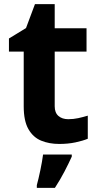

<svg xmlns="http://www.w3.org/2000/svg" viewBox="-20 -682 474 923"><path d="M308 -109Q333 -109 356 -114Q379 -119 402 -126V-15Q378 -5 342.5 2.5Q307 10 265 10Q216 10 177.5 -6Q139 -22 116.5 -61.5Q94 -101 94 -171V-434H23V-497L105 -547L148 -662H243V-546H396V-434H243V-171Q243 -140 261 -124.5Q279 -109 308 -109ZM325 71Q310 104 290 142.5Q270 181 244 221H157V208Q165 179 174 136Q183 93 187 61H325Z"/></svg>

Font: Noto Sans Ethiopic
Style: Bold
Weight: 700
Designer: Monotype Design Team
Foundry: Monotype Imaging Inc.
Version: Version 2.102; ttfautohint (v1.8.4.7-5d5b)